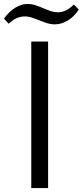

<svg xmlns="http://www.w3.org/2000/svg" viewBox="-74 -950 418 970"><path d="M84 -740H169V0H84ZM-54 -856Q-29 -891 2.5 -910.5Q34 -930 64 -930Q86 -930 105.5 -923.5Q125 -917 143.5 -909Q162 -901 180.5 -894.5Q199 -888 220 -888Q260 -888 299 -927L324 -902Q301 -866 268.5 -846.5Q236 -827 204 -827Q183 -827 164 -833Q145 -839 126.5 -846.5Q108 -854 89 -860.5Q70 -867 51 -867Q8 -867 -30 -830Z"/></svg>

Font: Encode Sans Narrow
Style: Regular
Weight: 400
Designer: Pablo Impallari, Andres Torresi
Foundry: Pablo Impallari, Andres Torresi
Version: Version 1.000; ttfautohint (v1.00) -l 8 -r 50 -G 200 -x 14 -